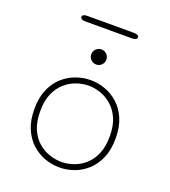

<svg xmlns="http://www.w3.org/2000/svg" viewBox="-147 -912 912 1030"><g transform="rotate(20 309.5 -397.0)"><path d="M310 10.5Q268 10.5 227 -4Q186 -18.5 152 -49Q118 -79.5 97.8 -126.8Q77.5 -174 77.5 -239Q77.5 -304 97.8 -351Q118 -398 152 -428.2Q186 -458.5 227 -473Q268 -487.5 310 -487.5Q351.5 -487.5 392.5 -473Q433.5 -458.5 467.2 -428.2Q501 -398 521.2 -351Q541.5 -304 541.5 -239Q541.5 -174 521.2 -126.8Q501 -79.5 467.2 -49Q433.5 -18.5 392.5 -4Q351.5 10.5 310 10.5ZM310 -21Q343 -21 377.5 -32.5Q412 -44 441.8 -69.5Q471.5 -95 489.8 -136.8Q508 -178.5 508 -239Q508 -298.5 489.8 -339.8Q471.5 -381 441.8 -406.8Q412 -432.5 377.5 -444.2Q343 -456 310 -456Q277 -456 242 -444.2Q207 -432.5 177.2 -406.8Q147.5 -381 129.2 -339.8Q111 -298.5 111 -239Q111 -178.5 129.2 -136.8Q147.5 -95 177.2 -69.5Q207 -44 242 -32.5Q277 -21 310 -21ZM307 -576Q289.5 -576 276.8 -588.5Q264 -601 264 -619Q264 -637 276.8 -649.5Q289.5 -662 307 -662Q325 -662 337.5 -649.5Q350 -637 350 -619Q350 -601 337.5 -588.5Q325 -576 307 -576ZM145.5 -789.5Q145.5 -797 152.8 -801Q160 -805 174 -805H440Q454 -805 461.2 -801Q468.5 -797 468.5 -789.5Q468.5 -782 461.2 -777.8Q454 -773.5 440 -773.5H174Q160 -773.5 152.8 -777.8Q145.5 -782 145.5 -789.5Z"/></g></svg>

Font: Sono ExtraLight Monospace ExtraLight
Style: Regular
Weight: 250
Version: Version 2.112